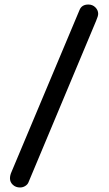

<svg xmlns="http://www.w3.org/2000/svg" viewBox="-20 -703 478 845"><path d="M67.9 122.1Q49.3 122.1 36.6 110.4Q23.9 98.6 23.9 82Q23.9 68.4 30.8 53.2L330.1 -659.2Q339.8 -683.1 369.1 -683.1Q387.2 -683.1 399.7 -670.7Q412.1 -658.2 412.1 -642.1Q412.1 -632.3 402.8 -610.8L105 100.1Q101.1 109.4 90.8 115.7Q80.6 122.1 67.9 122.1Z"/></svg>

Font: Comic Neue
Style: Bold
Weight: 700
Designer: Craig Rozynski
Foundry: Craig Rozynski
Version: Version 2.003;hotconv 1.0.109;makeotfexe 2.5.65596